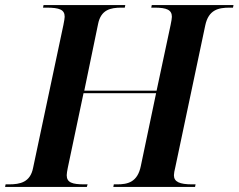

<svg xmlns="http://www.w3.org/2000/svg" viewBox="-45 -734 937 754"><path d="M-25 0H296L299 -10H286C239 -10 217 -17 217 -46C217 -52 219 -64 221 -74L283 -368H568L508 -82C495 -18 456 -10 415 -10H402L400 0H721L723 -10H710C660 -10 638 -20 638 -46C638 -52 640 -64 644 -80L761 -634C774 -696 813 -704 857 -704H870L872 -714H551L549 -704H562C610 -704 630 -695 630 -668C630 -663 628 -650 625 -636L570 -378H286L340 -639C351 -696 389 -704 432 -704H445L447 -714H126L124 -704H137C189 -704 209 -696 209 -668C209 -664 207 -650 204 -636L85 -75C74 -18 34 -10 -10 -10H-23Z"/></svg>

Font: Noto Serif Display SemiBold
Style: Italic
Weight: 600
Italic angle: -12°
Designer: Monotype Design Team
Foundry: Monotype Imaging Inc.
Version: Version 2.009